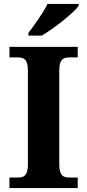

<svg xmlns="http://www.w3.org/2000/svg" viewBox="-20 -951 441 971"><path d="M27.8 0V-53.2H69.8Q81.1 -53.2 90.3 -55.4Q99.6 -57.6 106.4 -64.5Q113.3 -71.3 117.2 -84Q121.1 -96.7 121.1 -118.2V-595.7Q121.1 -617.2 117.2 -629.9Q113.3 -642.6 106.4 -649.4Q99.6 -656.2 90.3 -658.4Q81.1 -660.6 69.8 -660.6H27.8V-713.9H373V-660.6H331.1Q320.3 -660.6 310.8 -658.4Q301.3 -656.2 294.4 -649.4Q287.6 -642.6 283.7 -629.9Q279.8 -617.2 279.8 -595.7V-118.2Q279.8 -96.7 283.7 -84Q287.6 -71.3 294.4 -64.5Q301.3 -57.6 310.8 -55.4Q320.3 -53.2 331.1 -53.2H373V0ZM123.5 -784.2Q134.3 -798.3 147.7 -816.9Q161.1 -835.4 174.8 -855.2Q188.5 -875 200.4 -894.8Q212.4 -914.6 220.2 -931.2H377.4V-920.9Q368.2 -907.7 346.7 -887.9Q325.2 -868.2 298.6 -846.7Q272 -825.2 243.4 -804.9Q214.8 -784.7 191.4 -771H123.5Z"/></svg>

Font: Droids
Style: b
Weight: 700
Foundry: Ascender Corporation
Version: Version 1.00 build 113